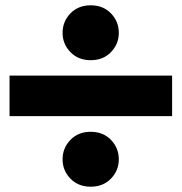

<svg xmlns="http://www.w3.org/2000/svg" viewBox="-20 -707 685 724"><path d="M216 -583Q216 -626 245.5 -656.5Q275 -687 322 -687Q369 -687 398.5 -656.5Q428 -626 428 -583Q428 -541 398.5 -510.5Q369 -480 322 -480Q275 -480 245.5 -510.5Q216 -541 216 -583ZM16 -269V-422H629V-269ZM216 -106Q216 -149 245.5 -179.5Q275 -210 322 -210Q369 -210 398.5 -179.5Q428 -149 428 -106Q428 -64 398.5 -33.5Q369 -3 322 -3Q275 -3 245.5 -33.5Q216 -64 216 -106Z"/></svg>

Font: Jost* Heavy
Style: Regular
Weight: 800
Version: Version 3.7